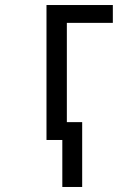

<svg xmlns="http://www.w3.org/2000/svg" viewBox="-20 -557 540 764"><path d="M246 -466V-71H307V187H228V0H165V-537H429V-466Z"/></svg>

Font: Noto Sans Mono UI Cond
Style: Regular
Weight: 400
Width: 3
Monospace: yes
Designer: Monotype Design team
Foundry: Monotype Imaging Inc.
Version: Version 1.000